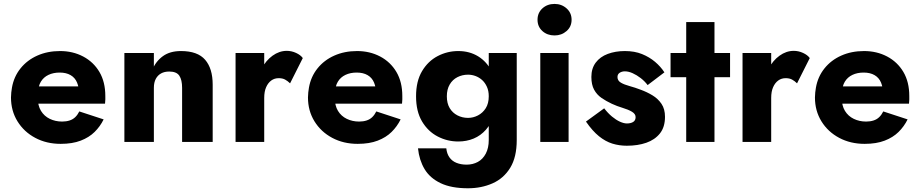

<svg xmlns="http://www.w3.org/2000/svg" viewBox="-20 -734 4762 993"><path d="M96 -197.8H523.2L506.5 -287.3H96ZM389.3 -244.7V-217.8L523.2 -197.8Q524.8 -209.8 524.8 -220.5Q524.7 -231.2 524.7 -237.2Q524.7 -310.2 494.2 -361.8Q463.7 -413.5 410.1 -441.8Q356.5 -470 290.8 -470Q225.7 -470 173 -446.5Q120.3 -423 86.1 -380.3Q51.8 -337.7 41.8 -280.7Q39.8 -268.7 38.3 -255.8Q36.8 -243 36.8 -230Q36.8 -161 70.4 -106.5Q104 -52 162.3 -21Q220.5 10 294 10Q354.5 10 397.6 -6.7Q440.7 -23.3 469.3 -51.6Q498 -79.8 516 -116.5L390.2 -157.7Q381.5 -140.2 369.3 -128.3Q357.2 -116.5 339.9 -110.9Q322.7 -105.3 301.5 -105.3Q266.5 -105.3 237.6 -119.3Q208.7 -133.2 192 -160.5Q175.3 -187.8 175.3 -230L177.3 -254.7Q177.3 -288.3 191.4 -311.6Q205.5 -334.8 230.6 -346.7Q255.7 -358.7 288.7 -358.7Q322.5 -358.7 345.3 -345.3Q368.2 -332 378.7 -306.6Q389.3 -281.2 389.3 -244.7Z M775.8 -460H623.3V0H775.8ZM921.8 -280V0H1080V-296Q1080 -379.7 1041 -424.8Q1002 -470 916 -470Q858.8 -470 822.3 -443.4Q785.8 -416.8 767.8 -373.2Q749.8 -329.7 749.8 -274.7L775.8 -280Q775.8 -307.7 785.8 -326.2Q795.7 -344.7 813.1 -354.3Q830.5 -364 855.3 -364Q893.2 -364 907.5 -342.4Q921.8 -320.8 921.8 -280Z M1346.5 -460H1198.3V0H1346.5ZM1480.2 -303 1546 -433.7Q1534.7 -449.5 1511.4 -460.2Q1488.2 -471 1463.2 -471Q1424.3 -471 1389.6 -446Q1354.8 -421 1332.7 -378Q1310.5 -335 1310.5 -280L1346.5 -227.5Q1346.5 -260.5 1356.4 -283Q1366.3 -305.5 1382.9 -317.6Q1399.5 -329.7 1421.3 -329.7Q1441.3 -329.7 1454.7 -322.3Q1468 -315 1480.2 -303Z M1632 -197.8H2059.2L2042.5 -287.3H1632ZM1925.3 -244.7V-217.8L2059.2 -197.8Q2060.8 -209.8 2060.8 -220.5Q2060.7 -231.2 2060.7 -237.2Q2060.7 -310.2 2030.2 -361.8Q1999.7 -413.5 1946.1 -441.8Q1892.5 -470 1826.8 -470Q1761.7 -470 1709 -446.5Q1656.3 -423 1622.1 -380.3Q1587.8 -337.7 1577.8 -280.7Q1575.8 -268.7 1574.3 -255.8Q1572.8 -243 1572.8 -230Q1572.8 -161 1606.4 -106.5Q1640 -52 1698.3 -21Q1756.5 10 1830 10Q1890.5 10 1933.6 -6.7Q1976.7 -23.3 2005.3 -51.6Q2034 -79.8 2052 -116.5L1926.2 -157.7Q1917.5 -140.2 1905.3 -128.3Q1893.2 -116.5 1875.9 -110.9Q1858.7 -105.3 1837.5 -105.3Q1802.5 -105.3 1773.6 -119.3Q1744.7 -133.2 1728 -160.5Q1711.3 -187.8 1711.3 -230L1713.3 -254.7Q1713.3 -288.3 1727.4 -311.6Q1741.5 -334.8 1766.6 -346.7Q1791.7 -358.7 1824.7 -358.7Q1858.5 -358.7 1881.3 -345.3Q1904.2 -332 1914.7 -306.6Q1925.3 -281.2 1925.3 -244.7Z M2141.8 33.2Q2148.2 94.3 2175.9 140.7Q2203.7 187 2258.8 213.3Q2313.8 239.7 2400.5 239.7Q2469.7 239.7 2527.3 214.3Q2585 188.8 2618.8 133.8Q2652.5 78.7 2652.5 -10V-460H2507.8V-10Q2507.8 31.3 2492.5 60.4Q2477.2 89.5 2451.2 103.5Q2425.2 117.5 2393.3 117.5Q2364 117.5 2341 108.3Q2318 99.2 2304.5 80Q2291 60.8 2288.2 33.2ZM2131.8 -236Q2131.8 -157.7 2162.8 -105.8Q2193.8 -54 2243.7 -28.1Q2293.5 -2.2 2350.2 -2.2Q2393.2 -2.2 2429.7 -17.4Q2466.3 -32.7 2492.9 -62.9Q2519.5 -93.2 2535.1 -136.6Q2550.7 -180 2550.7 -236Q2550.7 -311 2524.2 -363.1Q2497.8 -415.2 2453 -442.6Q2408.2 -470 2350.2 -470Q2293.5 -470 2243.7 -444Q2193.8 -418 2162.8 -366.1Q2131.8 -314.2 2131.8 -236ZM2291 -236Q2291 -271.8 2305.8 -297Q2320.5 -322.2 2345.8 -335Q2371 -347.8 2400.8 -347.8Q2420.3 -347.8 2439.1 -340.9Q2457.8 -334 2473.3 -320.2Q2488.7 -306.3 2498.2 -285.2Q2507.8 -264.2 2507.8 -236Q2507.8 -199 2492.2 -174.3Q2476.5 -149.7 2451.8 -137Q2427.2 -124.3 2400.8 -124.3Q2371 -124.3 2345.8 -137.3Q2320.5 -150.2 2305.8 -174.8Q2291 -199.5 2291 -236Z M2760 -631.8Q2760 -596.2 2785.2 -573.4Q2810.5 -550.7 2848 -550.7Q2884.3 -550.7 2910.3 -573.4Q2936.2 -596.2 2936.2 -631.8Q2936.2 -667.5 2910.3 -690.6Q2884.3 -713.7 2848 -713.7Q2810.5 -713.7 2785.2 -690.6Q2760 -667.5 2760 -631.8ZM2774.3 -460V0H2920.7V-460Z M3104.8 -173.8 3010.5 -105.2Q3044 -56.7 3077.7 -29.5Q3111.3 -2.3 3146.9 8.7Q3182.5 19.7 3221.7 19.7Q3278.7 19.7 3322.7 4.3Q3366.7 -11 3393 -43.8Q3419.3 -76.7 3419.3 -130Q3419.3 -170 3401.3 -196.8Q3383.3 -223.5 3354.7 -240.8Q3326 -258.2 3293 -270.2Q3264.3 -281.2 3236.4 -288.8Q3208.5 -296.3 3191 -306.6Q3173.5 -316.8 3173.5 -335.5Q3173.5 -350.2 3184.9 -357.6Q3196.3 -365 3211.7 -365Q3230.7 -365 3252 -355.4Q3273.3 -345.8 3293.8 -330Q3314.3 -314.2 3329.5 -294L3416.2 -359.8Q3397.2 -389.3 3368 -414.1Q3338.8 -438.8 3300.4 -454.4Q3262 -470 3211.8 -470Q3163 -470 3123.3 -455.2Q3083.5 -440.3 3061 -410.2Q3038.5 -380 3038.5 -336.2Q3038.5 -296 3052.6 -270.2Q3066.7 -244.3 3090.9 -227.6Q3115.2 -210.8 3144.5 -197.2Q3171.5 -184.7 3200.3 -176.1Q3229.2 -167.5 3248.2 -156.2Q3267.3 -144.8 3267.3 -128.3Q3267.3 -111.2 3254.7 -103.3Q3242.2 -95.5 3222.3 -95.5Q3206.5 -95.5 3186.3 -104.6Q3166.2 -113.7 3145.1 -131.2Q3124 -148.7 3104.8 -173.8Z M3448 -460V-334.7H3755.8V-460ZM3529 -620V0H3675.2V-620Z M3968.5 -460H3820.3V0H3968.5ZM4102.2 -303 4168 -433.7Q4156.7 -449.5 4133.4 -460.2Q4110.2 -471 4085.2 -471Q4046.3 -471 4011.6 -446Q3976.8 -421 3954.7 -378Q3932.5 -335 3932.5 -280L3968.5 -227.5Q3968.5 -260.5 3978.4 -283Q3988.3 -305.5 4004.9 -317.6Q4021.5 -329.7 4043.3 -329.7Q4063.3 -329.7 4076.7 -322.3Q4090 -315 4102.2 -303Z M4254 -197.8H4681.2L4664.5 -287.3H4254ZM4547.3 -244.7V-217.8L4681.2 -197.8Q4682.8 -209.8 4682.8 -220.5Q4682.7 -231.2 4682.7 -237.2Q4682.7 -310.2 4652.2 -361.8Q4621.7 -413.5 4568.1 -441.8Q4514.5 -470 4448.8 -470Q4383.7 -470 4331 -446.5Q4278.3 -423 4244.1 -380.3Q4209.8 -337.7 4199.8 -280.7Q4197.8 -268.7 4196.3 -255.8Q4194.8 -243 4194.8 -230Q4194.8 -161 4228.4 -106.5Q4262 -52 4320.3 -21Q4378.5 10 4452 10Q4512.5 10 4555.6 -6.7Q4598.7 -23.3 4627.3 -51.6Q4656 -79.8 4674 -116.5L4548.2 -157.7Q4539.5 -140.2 4527.3 -128.3Q4515.2 -116.5 4497.9 -110.9Q4480.7 -105.3 4459.5 -105.3Q4424.5 -105.3 4395.6 -119.3Q4366.7 -133.2 4350 -160.5Q4333.3 -187.8 4333.3 -230L4335.3 -254.7Q4335.3 -288.3 4349.4 -311.6Q4363.5 -334.8 4388.6 -346.7Q4413.7 -358.7 4446.7 -358.7Q4480.5 -358.7 4503.3 -345.3Q4526.2 -332 4536.7 -306.6Q4547.3 -281.2 4547.3 -244.7Z"/></svg>

Font: Jost* Book
Style: Regular
Weight: 400
Version: Version 3.000